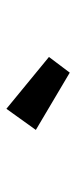

<svg xmlns="http://www.w3.org/2000/svg" viewBox="161 -976 238 600"><g transform="rotate(-90 280.0 -676.0)"><path d="M353 -577 174 -683 240 -775 402 -642Z"/></g></svg>

Font: Ubuntu Sans Mono SemiBold
Style: Regular
Weight: 600
Monospace: yes
Designer: Dalton Maag Ltd
Foundry: Dalton Maag Ltd
Version: Version 1.006